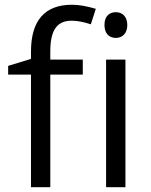

<svg xmlns="http://www.w3.org/2000/svg" viewBox="-20 -785 632 805"><path d="M327.1 -535.2H190.9V-569.8C190.9 -659.7 219.7 -698.2 280.8 -698.2C302.7 -698.2 329.6 -693.4 360.8 -683.1L381.8 -748C343.8 -759.3 310.5 -765.1 282.2 -765.1C167.5 -765.1 109.9 -699.2 109.9 -567.9V-538.1L14.2 -508.8V-472.2H109.9V0H190.9V-472.2H327.1ZM418 -680.2C418 -643.6 438.5 -626 465.8 -626C491.7 -626 513.7 -643.6 513.7 -680.2C513.7 -716.8 491.7 -733.9 465.8 -733.9C438.5 -733.9 418 -717.3 418 -680.2ZM505.9 -535.2H424.8V0H505.9Z"/></svg>

Font: Open Sans
Style: Regular
Weight: 400
Foundry: Ascender Corporation
Version: Version 1.100;PS 001.100;hotconv 1.0.88;makeotf.lib2.5.64775